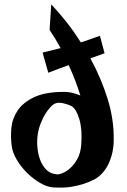

<svg xmlns="http://www.w3.org/2000/svg" viewBox="-20 -860 583 883"><path d="M353.5 -193.4Q356.4 -229.5 354 -259.8Q351.6 -290 344.7 -312.5Q337.9 -335 329.1 -350.1Q320.3 -365.2 310.5 -371.1Q293.9 -379.9 270.5 -385.3Q247.1 -390.6 230.5 -382.8Q222.7 -378.9 210.9 -366.2Q199.2 -353.5 187.5 -334.5Q175.8 -315.4 166.5 -291Q157.2 -266.6 153.3 -240.2Q149.4 -213.9 151.9 -183.6Q154.3 -153.3 164.1 -126.5Q173.8 -99.6 191.9 -80.6Q210 -61.5 238.3 -58.6Q250 -56.6 268.1 -64Q286.1 -71.3 304.2 -87.9Q322.3 -104.5 336.4 -130.4Q350.6 -156.2 353.5 -193.4ZM439.5 -695.3 460.9 -615.2Q441.4 -607.4 425.3 -602.1Q409.2 -596.7 395.5 -591.8Q445.3 -501 475.1 -404.8Q504.9 -308.6 502.9 -214.8Q502.9 -187.5 497.1 -160.2Q491.2 -132.8 480 -108.4Q468.8 -84 451.7 -64.9Q434.6 -45.9 413.1 -34.2Q385.7 -20.5 359.4 -12.7Q333 -4.9 308.6 -1Q284.2 2.9 262.7 2.9Q241.2 2.9 225.6 2Q196.3 0 164.6 -18.6Q132.8 -37.1 105 -64.5Q77.1 -91.8 57.6 -124.5Q38.1 -157.2 34.2 -186.5Q28.3 -226.6 32.2 -270.5Q36.1 -314.5 61 -351.6Q85.9 -388.7 137.2 -413.1Q188.5 -437.5 276.4 -437.5Q293.9 -437.5 312.5 -433.1Q331.1 -428.7 349.6 -420.9Q340.8 -449.2 327.6 -484.9Q314.5 -520.5 295.9 -560.5Q279.3 -554.7 255.4 -545.9Q231.4 -537.1 202.1 -525.4L175.8 -618.2Q203.1 -625 223.1 -629.9Q243.2 -634.8 258.8 -638.7Q247.1 -660.2 234.4 -681.2Q221.7 -702.1 208 -722.7L215.8 -839.8Q251 -802.7 285.6 -758.8Q320.3 -714.8 351.6 -665Q382.8 -674.8 439.5 -695.3Z"/></svg>

Font: Irish Grover
Style: Regular
Weight: 400
Designer: Squid
Foundry: Font Diner, Inc DBA Sideshow
Version: Version 1.000